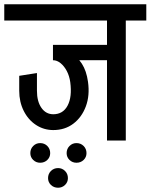

<svg xmlns="http://www.w3.org/2000/svg" viewBox="-45 -658 705 899"><path d="M204 -49V-123Q250 -123 271.5 -163.5Q293 -204 284 -273L367 -275Q376 -211 357 -160Q338 -109 298.5 -79Q259 -49 204 -49ZM205 -49Q160 -49 123.5 -73Q87 -97 66 -139Q45 -181 45 -233H128Q128 -183 149 -153Q170 -123 205 -123ZM45 -232V-303L128 -316V-232ZM284 -273Q280 -302 268 -325Q256 -348 239 -362Q222 -376 203 -376V-427Q249 -427 283 -410Q317 -393 338.5 -359.5Q360 -326 367 -275ZM203 -376V-448H471V-376ZM-25 -562V-638H470V-562ZM456 0V-626H544V0ZM360 -562V-638H640V-562ZM227 221Q207 221 193.5 208Q180 195 180 176Q180 156 193.5 142.5Q207 129 227 129Q246 129 259.5 142.5Q273 156 273 176Q273 195 259.5 208Q246 221 227 221ZM313 104Q294 104 280.5 91Q267 78 267 59Q267 39 280.5 25.5Q294 12 313 12Q333 12 346.5 25.5Q360 39 360 59Q360 78 346.5 91Q333 104 313 104ZM143 104Q124 104 110.5 91Q97 78 97 59Q97 39 110.5 25.5Q124 12 143 12Q163 12 176.5 25.5Q190 39 190 59Q190 78 176.5 91Q163 104 143 104Z"/></svg>

Font: Akshar Light
Style: Regular
Weight: 400
Version: Version 1.100